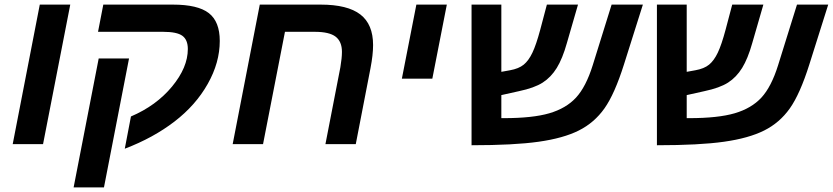

<svg xmlns="http://www.w3.org/2000/svg" viewBox="-20 -626 3618 834"><path d="M152.8 -606H285.2L167 0H35.2Z M540.5 -372.1 431.6 188H299.8L408.7 -372.1ZM428.7 -606H731Q839.4 -606 887 -569.1Q934.6 -532.2 934.6 -448.2Q934.6 -354 882.3 -261.5Q830.1 -168.9 738 -98.1Q646 -27.3 522 20L548.8 -120.1Q658.7 -167 727.3 -250Q795.9 -333 795.9 -413.1Q795.9 -453.1 772.2 -470.5Q748.5 -487.8 689 -487.8H405.8Z M1525.4 0H1393.6L1458.5 -334Q1465.3 -374 1465.3 -400.9Q1465.3 -445.3 1438 -466.6Q1410.6 -487.8 1347.7 -487.8H1217.8L1122.6 0H990.7L1108.4 -606H1372.6Q1489.7 -606 1545.2 -563.2Q1600.6 -520.5 1600.6 -430.2Q1600.6 -388.2 1589.4 -330.1Z M1788.6 -606H1920.9L1857.9 -284.2H1725.6Z M2355.5 -606H2490.7L2442.4 -439Q2423.3 -371.1 2398.4 -330.8Q2373.5 -290.5 2337.4 -267.3Q2301.3 -244.1 2234.4 -230L2157.7 -212.9V-112.8H2168.9Q2293.5 -112.8 2366.2 -134Q2439 -155.3 2482.2 -202.1Q2525.4 -249 2554.7 -342.8L2636.7 -606H2772.5L2690.4 -346.2Q2649.9 -217.8 2605.7 -155.3Q2561.5 -92.8 2494.1 -59.1Q2426.8 -25.4 2319.6 -10.3Q2212.4 4.9 2028.3 4.9V-606H2157.7V-314L2195.3 -320.8Q2233.4 -327.6 2254.9 -345.2Q2276.4 -362.8 2292.7 -397.2Q2309.1 -431.6 2326.7 -497.1Z M3160.6 -606H3295.9L3247.6 -439Q3228.5 -371.1 3203.6 -330.8Q3178.7 -290.5 3142.6 -267.3Q3106.4 -244.1 3039.6 -230L2962.9 -212.9V-112.8H2974.1Q3098.6 -112.8 3171.4 -134Q3244.1 -155.3 3287.4 -202.1Q3330.6 -249 3359.9 -342.8L3441.9 -606H3577.6L3495.6 -346.2Q3455.1 -217.8 3410.9 -155.3Q3366.7 -92.8 3299.3 -59.1Q3231.9 -25.4 3124.8 -10.3Q3017.6 4.9 2833.5 4.9V-606H2962.9V-314L3000.5 -320.8Q3038.6 -327.6 3060.1 -345.2Q3081.5 -362.8 3097.9 -397.2Q3114.3 -431.6 3131.8 -497.1Z"/></svg>

Font: Liberation Sans
Style: Bold Italic
Weight: 700
Italic angle: -12°
Designer: Steve Matteson
Foundry: Ascender Corporation
Version: Version 2.1.5